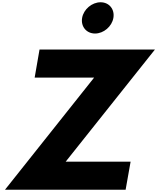

<svg xmlns="http://www.w3.org/2000/svg" viewBox="-20 -1675 1388 1695"><path d="M868 -1655C792 -1655 718 -1593 705 -1517C692 -1441 743 -1379 819 -1379C895 -1379 968 -1441 981 -1517C994 -1593 944 -1655 868 -1655ZM1348 -1238H329L286 -990H811L24 0H1089L1133 -248H560Z"/></svg>

Font: Hussar Dziwak
Style: Kur
Weight: 400
Version: Version 1.022